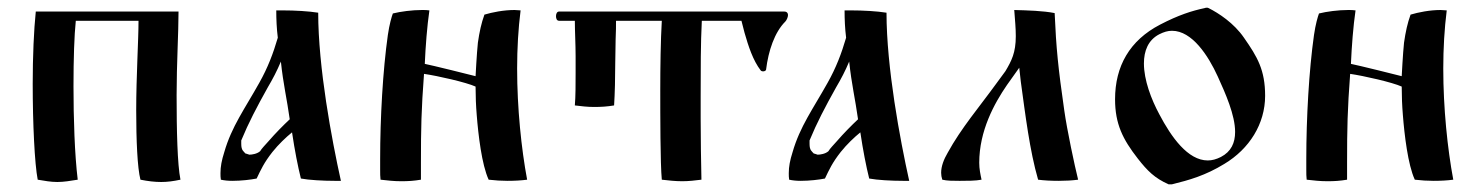

<svg xmlns="http://www.w3.org/2000/svg" viewBox="-20 -467 3850 499"><path d="M78 0C96 3 112 6 129 6C146 6 163 3 182 0C174 -66 171 -159 171 -243C171 -313 173 -376 177 -413H340C340 -363 334 -268 334 -180C334 -103 337 -31 345 0C365 4 382 6 399 6C415 6 430 4 449 0C441 -40 439 -128 439 -220C439 -300 444 -382 444 -437H73C68 -389 65 -320 65 -249C65 -146 70 -41 78 0Z M807 -434C782 -438 746 -440 715 -440H698C698 -417 699 -393 702 -369C690 -328 676 -291 654 -252C616 -184 582 -138 563 -72C556 -50 553 -34 553 -17C553 -11 553 -6 554 0C563 2 573 3 584 3C607 3 632 0 647 -3C658 -26 666 -44 688 -72C704 -92 723 -110 739 -123C746 -76 754 -35 762 -3C783 1 820 3 850 3H866C842 -105 807 -292 807 -434ZM733 -157C716 -141 697 -122 677 -99C670 -91 660 -81 656 -74C648 -67 635 -65 628 -65C627 -65 620 -68 618 -68C613 -74 607 -76 607 -93V-102C626 -148 647 -188 676 -240C689 -262 700 -283 710 -307C716 -249 726 -208 733 -157Z M1096 -440C1090 -441 1084 -441 1077 -441C1051 -441 1021 -437 1001 -432C998 -424 992 -404 988 -376C975 -284 968 -161 968 -54V-26C968 -16 968 -8 969 0C987 2 1003 4 1023 4C1042 4 1056 3 1074 0V-44C1074 -134 1075 -182 1082 -275C1117 -270 1192 -253 1216 -242C1216 -217 1217 -192 1219 -168C1223 -117 1232 -39 1250 0C1267 2 1283 3 1299 3C1318 3 1335 2 1350 0C1335 -80 1324 -186 1324 -289C1324 -341 1327 -393 1333 -440C1328 -440 1323 -441 1317 -441C1289 -441 1259 -435 1239 -429C1231 -407 1226 -384 1222 -356C1219 -328 1216 -269 1216 -269C1209 -271 1100 -298 1084 -301C1086 -347 1090 -399 1096 -440Z M1803 0C1802 -48 1801 -107 1801 -159V-217C1801 -285 1801 -356 1804 -413H1907L1915 -382C1925 -347 1937 -310 1957 -284C1960 -280 1970 -281 1971 -286C1977 -335 1993 -383 2021 -411C2024 -414 2028 -422 2028 -428C2028 -433 2025 -437 2018 -437H1433C1427 -437 1425 -430 1425 -425C1425 -419 1427 -413 1433 -413H1474C1474 -385 1476 -352 1476 -321V-278C1476 -251 1476 -215 1474 -193C1491 -191 1506 -189 1524 -189C1543 -189 1558 -190 1576 -193C1578 -223 1579 -268 1579 -303L1580 -365C1581 -385 1581 -401 1581 -413H1700C1697 -363 1696 -292 1696 -233C1696 -169 1696 -42 1700 0C1717 2 1735 4 1753 4C1771 4 1786 2 1803 0Z M2284 -434C2259 -438 2223 -440 2192 -440H2175C2175 -417 2176 -393 2179 -369C2167 -328 2153 -291 2131 -252C2093 -184 2059 -138 2040 -72C2033 -50 2030 -34 2030 -17C2030 -11 2030 -6 2031 0C2040 2 2050 3 2061 3C2084 3 2109 0 2124 -3C2135 -26 2143 -44 2165 -72C2181 -92 2200 -110 2216 -123C2223 -76 2231 -35 2239 -3C2260 1 2297 3 2327 3H2343C2319 -105 2284 -292 2284 -434ZM2210 -157C2193 -141 2174 -122 2154 -99C2147 -91 2137 -81 2133 -74C2125 -67 2112 -65 2105 -65C2104 -65 2097 -68 2095 -68C2090 -74 2084 -76 2084 -93V-102C2103 -148 2124 -188 2153 -240C2166 -262 2177 -283 2187 -307C2193 -249 2203 -208 2210 -157Z M2620 -373C2620 -330 2609 -309 2593 -282L2568 -248C2526 -190 2478 -134 2443 -70C2433 -53 2426 -35 2426 -18C2426 -12 2427 -6 2429 0C2441 3 2457 3 2473 3H2475C2493 3 2516 3 2531 0C2528 -14 2525 -28 2525 -44C2525 -127 2564 -198 2597 -246L2629 -291C2630 -279 2632 -267 2633 -255C2645 -168 2656 -76 2678 0C2693 2 2711 3 2732 3C2750 3 2767 2 2782 0C2773 -36 2753 -130 2746 -180C2730 -291 2725 -342 2721 -433C2691 -439 2651 -440 2616 -441C2618 -413 2620 -395 2620 -373Z M3026 12C3071 1 3113 -11 3162 -41C3227 -80 3268 -145 3268 -218C3268 -285 3248 -319 3213 -369C3187 -407 3147 -433 3121 -446C3119 -447 3118 -447 3117 -447C3115 -447 3113 -447 3111 -446C3078 -439 3043 -428 2995 -403C2916 -362 2878 -295 2878 -209C2878 -145 2898 -105 2937 -55C2962 -23 2981 -4 3017 12H3019H3021H3024ZM3153 -59C3141 -53 3130 -50 3119 -50C3067 -50 3024 -111 2993 -170C2972 -209 2953 -259 2953 -302C2953 -335 2964 -363 2993 -378C3005 -384 3015 -387 3026 -387C3078 -387 3120 -323 3145 -268C3165 -224 3190 -168 3190 -124C3190 -96 3180 -73 3153 -59Z M3503 -440C3497 -441 3491 -441 3484 -441C3458 -441 3428 -437 3408 -432C3405 -424 3399 -404 3395 -376C3382 -284 3375 -161 3375 -54V-26C3375 -16 3375 -8 3376 0C3394 2 3410 4 3430 4C3449 4 3463 3 3481 0V-44C3481 -134 3482 -182 3489 -275C3524 -270 3599 -253 3623 -242C3623 -217 3624 -192 3626 -168C3630 -117 3639 -39 3657 0C3674 2 3690 3 3706 3C3725 3 3742 2 3757 0C3742 -80 3731 -186 3731 -289C3731 -341 3734 -393 3740 -440C3735 -440 3730 -441 3724 -441C3696 -441 3666 -435 3646 -429C3638 -407 3633 -384 3629 -356C3626 -328 3623 -269 3623 -269C3616 -271 3507 -298 3491 -301C3493 -347 3497 -399 3503 -440Z"/></svg>

Font: Ponomar Unicode
Style: Regular
Weight: 400
Version: 1.3